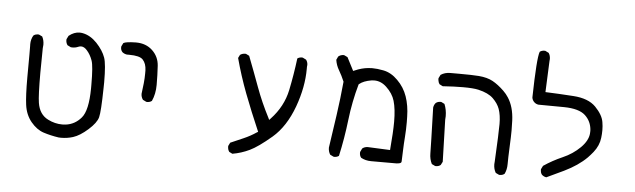

<svg xmlns="http://www.w3.org/2000/svg" viewBox="-44 -658 3087 934"><g transform="rotate(5 1500.0 -191.0)"><path d="M86.9 -268.6 86.4 -156.2Q86.4 -69.3 92.3 -25.4Q98.6 23.4 126.7 57.4Q154.8 91.3 189 102.5Q224.1 113.8 263.2 119.6Q269 120.1 274.4 120.1Q305.7 120.1 333.5 111.3Q366.2 101.1 405.3 66.4Q443.8 32.2 451.2 4.4Q458.5 -23.4 460.4 -137.7Q460.9 -153.3 460.9 -167.5Q460.9 -256.3 450.2 -286.6Q438 -321.3 405.8 -355.5Q374 -388.7 336.4 -396Q328.6 -397.5 321.3 -397.5Q293.9 -397.5 268.6 -377L260.3 -360.4Q259.8 -358.4 259.8 -356.4Q259.8 -341.8 267.6 -331.1L284.2 -322.8Q288.1 -322.3 291.5 -322.3Q307.6 -322.3 320.3 -328.1Q327.1 -331.1 334 -331.1Q349.1 -331.1 362.8 -315.4Q380.4 -295.9 390.6 -267.1Q399.9 -241.2 399.9 -149.9Q399.9 -141.1 399.9 -131.8Q398.9 -23.4 367.7 12.7Q336.9 48.8 292 54.2Q283.2 55.2 275.9 55.2Q239.3 55.2 205.6 38.1Q162.1 16.6 153.3 -39.6Q147.5 -75.7 147.5 -186Q147.5 -237.8 148.9 -306.2Q150.4 -315.9 150.4 -323.2Q150.4 -345.2 141.1 -362.8L125 -370.6Q123 -371.1 118.9 -371.1Q114.7 -371.1 108.9 -369.4Q103 -367.7 97.7 -363.3Q86.4 -343.8 86.4 -320.3Q86.4 -318.4 86.7 -310.3Q86.9 -302.2 86.9 -268.6Z M676.8 -89.8Q690.9 -89.8 700.2 -97.2Q716.3 -132.3 716.3 -176.8Q716.3 -223.6 713.4 -270Q710.4 -314 679 -343.8Q647.5 -373.5 599.1 -373.5Q597.7 -373.5 596.2 -373.5Q549.3 -372.6 537.1 -365.2L528.8 -348.6Q528.3 -346.7 528.3 -342.3Q528.3 -337.9 530 -332Q531.7 -326.2 536.6 -320.8Q545.9 -313 559.1 -311Q564.9 -311 570.3 -311Q622.1 -311 637.7 -293.9Q654.8 -275.4 655.8 -242.2Q655.8 -234.9 655.8 -227.1Q655.8 -204.6 653.3 -179.7Q650.9 -154.8 647 -127.4Q647 -111.3 656.2 -98.6L672.9 -90.3Q674.8 -89.8 676.8 -89.8Z M1437 -317.9Q1437 -322.3 1437 -327.6Q1438 -333 1438 -337.4Q1438 -351.1 1429.7 -362.3L1413.1 -370.6Q1411.1 -371.1 1409.2 -371.1Q1396 -371.1 1386.7 -364.3Q1377 -285.6 1360.8 -207.5Q1343.8 -126.5 1283.7 -62.5L1276.4 -54.7L1272 -64Q1234.4 -136.7 1207.8 -209.5Q1181.2 -282.2 1152.3 -356.9L1136.7 -364.7Q1134.8 -365.2 1132.8 -365.2Q1118.2 -365.2 1107.4 -357.4L1099.6 -341.8Q1122.6 -255.9 1154.5 -171.9Q1186.5 -87.9 1228 7.8L1222.7 10.7Q1192.9 30.8 1160.2 44.9Q1127.4 59.1 1097.2 72.3L1089.4 87.9Q1088.9 89.8 1088.9 91.8Q1088.9 93.8 1089.1 95.5Q1089.4 97.2 1089.6 98.9Q1089.8 100.6 1090.1 102.3Q1090.3 104 1090.8 105.5Q1091.3 106.9 1092 108.4Q1092.8 109.9 1093.3 111.8Q1094.7 114.7 1096.7 117.2L1112.3 125Q1155.3 117.7 1195.3 98.6Q1235.4 79.6 1300.3 24.4Q1364.7 -30.8 1401.9 -132.3Q1437 -229.5 1437 -317.9Z M1903.8 102.1Q1906.7 102.1 1912.1 102.1Q1917.5 102.1 1924.1 100.6Q1930.7 99.1 1933.3 96.7Q1936 94.2 1936 89.8Q1937 68.8 1938 36.6Q1939 4.4 1941.7 -29.8Q1944.3 -64 1944.3 -102.1Q1944.3 -114.7 1943.8 -128.9Q1942.9 -183.1 1927.7 -226.8Q1912.6 -270.5 1879.4 -303.2Q1847.2 -335.9 1808.1 -343.3Q1778.8 -349.1 1753.9 -349.1Q1744.1 -349.1 1735.4 -348.1Q1703.1 -345.2 1668.9 -330.1L1662.6 -327.6L1629.4 -392.1L1613.3 -399.9Q1611.8 -400.4 1609.9 -400.4Q1595.2 -400.4 1584 -391.1L1576.2 -374.5Q1580.1 -348.1 1594 -324.7Q1607.9 -301.3 1620.6 -271.5Q1612.8 -187.5 1601.1 -106.4L1577.6 54.2Q1577.6 73.2 1586.9 87.9L1603.5 96.2Q1605.5 96.7 1607.4 96.7Q1621.1 96.7 1629.9 89.8Q1649.4 2.4 1659.9 -87.9Q1670.4 -178.2 1694.8 -264.6L1696.3 -266.1Q1716.8 -283.2 1755.9 -289.6Q1762.7 -290.5 1769.5 -290.5Q1802.2 -290.5 1829.1 -265.1Q1860.8 -235.4 1871.1 -200.2Q1882.8 -160.6 1882.8 -98.6Q1882.8 -49.3 1875 40L1766.6 35.2Q1750.5 35.2 1739.3 44.4L1731 61.5Q1730.5 64 1730.5 65.9Q1730.5 80.6 1738.3 89.8Q1760.3 102.1 1788.1 102.1Q1792 102.1 1795.9 102.1H1903.3Z M2417 114.3Q2431.2 114.3 2440.4 106.4Q2450.7 85.4 2450.7 58.6Q2450.7 29.3 2453.1 -24.7Q2455.6 -78.6 2455.6 -106.2Q2455.6 -133.8 2454.6 -154.8Q2451.7 -221.7 2423.3 -265.1Q2413.1 -281.2 2398.4 -295.4Q2369.6 -323.2 2342.5 -338.1Q2315.4 -353 2273.9 -356.4Q2240.7 -358.9 2178.7 -358.9Q2160.6 -358.9 2140.6 -358.9H2134.3Q2107.9 -358.9 2087.9 -345.7L2079.6 -329.1Q2079.1 -327.1 2079.1 -324.2Q2079.1 -321.3 2080.1 -317.4Q2081.1 -308.1 2086.9 -299.8L2103 -291.5Q2160.2 -295.4 2201.7 -295.4Q2252.9 -295.4 2277.8 -289.6Q2326.7 -278.3 2350.6 -254.9Q2374.5 -231.4 2383.8 -205.6Q2394.5 -175.3 2394.5 -132.3Q2394.5 -87.9 2387.2 51.3Q2386.2 60.5 2386.2 64.5Q2386.2 87.9 2397 106L2413.1 113.8Q2415 114.3 2417 114.3ZM2103.5 98.6Q2117.7 98.6 2127 90.8L2135.3 74.7L2129.4 -129.9Q2129.4 -129.9 2129.4 -130.4Q2130.4 -139.2 2130.4 -147.5Q2130.4 -179.2 2119.1 -206.5L2103.5 -214.4Q2101.6 -214.8 2099.6 -214.8Q2085 -214.8 2075.7 -206.5Q2067.9 -197.3 2065.9 -184.1Q2071.8 10.7 2071.8 39.1Q2071.8 67.4 2083.5 90.3L2099.6 98.1Q2101.6 98.6 2103.5 98.6Z M2862.3 -37.1Q2888.7 -70.3 2893.1 -108.4Q2895.5 -127.4 2895.5 -146.5Q2895.5 -165.5 2892.1 -185.5Q2886.7 -220.2 2850.1 -257.8Q2814 -294.4 2741.2 -299.3Q2668.5 -304.2 2603.5 -306.6L2609.9 -458Q2610.8 -463.4 2610.8 -468.8Q2610.8 -485.4 2602.5 -498L2585.9 -506.3Q2584 -506.8 2582 -506.8Q2567.9 -506.8 2558.6 -499.5Q2546.4 -468.3 2542.5 -274.9Q2544.4 -262.2 2553.2 -253.4Q2562 -244.6 2574.7 -242.7Q2631.3 -242.7 2700.7 -241.7Q2773.4 -240.7 2804 -212.4Q2834.5 -184.1 2837.4 -141.1Q2837.4 -137.7 2837.4 -133.5Q2837.4 -129.4 2836.7 -122.3Q2835.9 -115.2 2833.3 -106.9Q2830.6 -98.6 2826.2 -90.3Q2816.9 -72.8 2799.3 -55.2Q2763.2 -19.5 2714.8 1.5Q2666.5 22.5 2623 51.8L2614.7 68.4Q2614.3 70.3 2614.3 71.5Q2614.3 72.8 2614.5 74.2Q2614.7 75.7 2615 77.9Q2615.2 80.1 2615.5 82Q2615.7 84 2616.5 85.9Q2617.2 87.9 2618.2 89.8Q2619.6 93.3 2622.6 96.2Q2631.3 104 2643.6 106Q2686.5 86.4 2727.5 66.4Q2794.9 33.7 2836.9 -8.3Q2850.1 -22 2862.3 -37.1Z"/></g></svg>

Font: Bakudai
Style: ExtraLight
Weight: 200
Version: Version 1.48